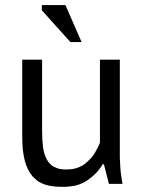

<svg xmlns="http://www.w3.org/2000/svg" viewBox="-20 -723 566 755"><path d="M67.4 -488.3Q67.4 -414.1 67.4 -193.4Q67.4 -163.1 69.3 -137.7Q72.3 -112.3 77.1 -92.8Q82 -73.2 89.8 -57.6Q97.7 -42 107.4 -30.3Q118.2 -18.6 129.9 -9.8Q142.6 -2 157.2 2.9Q171.9 7.8 189.5 9.8Q207 11.7 226.6 11.7Q255.9 11.7 280.3 5.9Q304.7 -1 323.2 -13.7Q341.8 -26.4 357.4 -42Q372.1 -57.6 383.8 -77.1Q385.7 -77.1 388.7 -77.1Q393.6 -57.6 408.2 0Q421.9 0 461.9 0Q459 -13.7 457 -30.3Q454.1 -46.9 453.1 -65.4Q452.1 -84 451.2 -102.5Q451.2 -121.1 451.2 -138.7Q451.2 -254.9 451.2 -488.3Q431.6 -488.3 373 -488.3Q373 -406.2 373 -162.1Q369.1 -151.4 363.3 -140.6Q358.4 -130.9 352.5 -121.1Q346.7 -111.3 339.8 -103.5Q332 -94.7 324.2 -87.9Q316.4 -80.1 307.6 -74.2Q297.9 -68.4 288.1 -64.5Q278.3 -60.5 266.6 -58.6Q254.9 -56.6 241.2 -56.6Q226.6 -56.6 214.8 -58.6Q203.1 -61.5 194.3 -66.4Q184.6 -70.3 177.7 -78.1Q169.9 -85 165 -94.7Q159.2 -104.5 155.3 -116.2Q151.4 -127.9 149.4 -142.6Q147.5 -157.2 146.5 -173.8Q145.5 -190.4 145.5 -210Q145.5 -302.7 145.5 -488.3Q142.6 -488.3 135.7 -488.3Q135.7 -488.3 134.8 -488.3Q134.8 -488.3 133.8 -488.3Q133.8 -488.3 132.8 -488.3Q132.8 -488.3 131.8 -488.3Q131.8 -488.3 130.9 -488.3Q130.9 -488.3 128.9 -488.3Q128.9 -488.3 127.9 -488.3Q127.9 -488.3 127 -488.3Q127 -488.3 126 -488.3Q126 -488.3 125 -488.3Q125 -488.3 124 -488.3Q124 -488.3 123 -488.3Q123 -488.3 121.1 -488.3Q121.1 -488.3 120.1 -488.3Q120.1 -488.3 119.1 -488.3Q119.1 -488.3 118.2 -488.3Q118.2 -488.3 117.2 -488.3Q117.2 -488.3 116.2 -488.3Q116.2 -488.3 115.2 -488.3Q115.2 -488.3 113.3 -488.3Q113.3 -488.3 112.3 -488.3Q112.3 -488.3 111.3 -488.3Q111.3 -488.3 110.4 -488.3Q110.4 -488.3 109.4 -488.3Q109.4 -488.3 108.4 -488.3Q108.4 -488.3 107.4 -488.3Q107.4 -488.3 106.4 -488.3Q105.5 -488.3 104.5 -488.3Q104.5 -488.3 103.5 -488.3Q103.5 -488.3 102.5 -488.3Q102.5 -488.3 101.6 -488.3Q101.6 -488.3 100.6 -488.3Q100.6 -488.3 99.6 -488.3Q99.6 -488.3 98.6 -488.3Q98.6 -488.3 97.7 -488.3Q97.7 -488.3 96.7 -488.3Q96.7 -488.3 95.7 -488.3Q95.7 -488.3 94.7 -488.3Q94.7 -488.3 93.8 -488.3Q93.8 -488.3 92.8 -488.3Q92.8 -488.3 91.8 -488.3Q91.8 -488.3 90.8 -488.3Q90.8 -488.3 89.8 -488.3Q89.8 -488.3 88.9 -488.3Q88.9 -488.3 87.9 -488.3Q87.9 -488.3 86.9 -488.3Q86.9 -488.3 86.9 -488.3Q86.9 -488.3 85.9 -488.3Q85.9 -488.3 85 -488.3Q85 -488.3 84 -488.3Q84 -488.3 83 -488.3Q83 -488.3 82 -488.3Q82 -488.3 81.1 -488.3Q81.1 -488.3 79.1 -488.3Q79.1 -488.3 78.1 -488.3Q78.1 -488.3 77.1 -488.3Q77.1 -488.3 76.2 -488.3Q76.2 -488.3 76.2 -488.3Q76.2 -488.3 75.2 -488.3Q75.2 -488.3 74.2 -488.3Q74.2 -488.3 72.3 -488.3Q72.3 -488.3 71.3 -488.3Q71.3 -488.3 70.3 -488.3Q70.3 -488.3 70.3 -488.3Q70.3 -488.3 68.4 -488.3Q68.4 -488.3 67.4 -488.3Q67.4 -488.3 67.4 -488.3ZM237.3 -703.1Q213.9 -703.1 144.5 -703.1Q144.5 -698.2 144.5 -682.6Q172.9 -651.4 256.8 -557.6Q267.6 -557.6 300.8 -557.6Q285.2 -593.8 237.3 -703.1Z"/></svg>

Font: Aptus Gothic JP
Style: Medium
Weight: 400
Designer: Fuminori Ogawa / Motoya
Version: Version 1